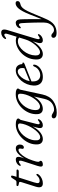

<svg xmlns="http://www.w3.org/2000/svg" viewBox="1150 -1908 1009 3350"><g transform="rotate(-90 1655.0 -233.5)"><path d="M143 -406 99 -415.5Q83 -420.5 83 -433.5Q83 -451 106.5 -451H153Q171.5 -451 183 -466L226 -532Q235.5 -546 250 -546Q266 -546 266 -529.5Q266 -519 258.5 -495.5L244 -450H355Q372 -450 372 -436Q372 -424 361.8 -417.5Q351.5 -411 334 -411H232L147.5 -144.5Q129 -85 137.2 -65.8Q145.5 -46.5 174 -46.5Q199.5 -46.5 221.2 -57.2Q243 -68 266 -93.5Q276 -103.5 284 -103.5Q295.5 -103.5 295 -91Q294.5 -72 271 -48.5Q247.5 -25 210.2 -8Q173 9 131 9Q80 9 67 -24.5Q54 -58 73.5 -118L149 -357Q156.5 -382 155.8 -392.2Q155 -402.5 143 -406Z M442.5 -377Q429 -382 439 -401Q452.5 -427.5 482.2 -445.2Q512 -463 545 -463Q593 -463 593 -418Q593 -397.5 584.8 -369.8Q576.5 -342 565.5 -313Q601 -379 647 -420.8Q693 -462.5 740 -462.5Q773.5 -462.5 790.5 -443Q807.5 -423.5 807.5 -392Q807 -359 792.8 -340.5Q778.5 -322 757.5 -322Q745 -322 738.8 -329Q732.5 -336 732.5 -346.5Q732.5 -355 735.2 -364.2Q738 -373.5 738 -385.5Q738 -399 732.2 -407.5Q726.5 -416 713 -416Q686.5 -416 652.8 -385Q619 -354 585.8 -298Q552.5 -242 528.5 -166.5Q516.5 -129.5 511.2 -108.5Q506 -87.5 506 -72Q506 -57 515 -47.8Q524 -38.5 524 -27Q524 -12 505.5 -1.5Q487 9 458.5 9Q429.5 9 424.2 -13.8Q419 -36.5 436 -87.5L514.5 -329.5Q528.5 -372 526.2 -390.2Q524 -408.5 507 -408.5Q489.5 -408.5 465.5 -387Q450 -373.5 442.5 -377Z M1168 -105.5Q1160 -73.5 1163 -59.8Q1166 -46 1180.5 -46Q1197 -46 1222 -68Q1237 -81 1245 -77Q1255.5 -71 1245.5 -51Q1232 -25.5 1203.5 -8.2Q1175 9 1143 9Q1094.5 9 1094.5 -40Q1094.5 -51.5 1097 -66.2Q1099.5 -81 1106 -105Q1112.5 -129 1124.5 -169.5Q1077 -81.5 1019.2 -36.2Q961.5 9 903 9Q858 9 831.8 -21Q805.5 -51 810 -119.5Q813 -185 843 -246.5Q873 -308 922 -356.8Q971 -405.5 1031.8 -434.2Q1092.5 -463 1157.5 -463Q1209.5 -463 1236 -451Q1262.5 -439 1262 -419.5Q1261 -405 1250.5 -396Q1240 -387 1236.5 -373ZM881.5 -129Q878 -77.5 893 -57.2Q908 -37 936 -37Q963 -37 993.8 -58.8Q1024.5 -80.5 1055 -117.5Q1085.5 -154.5 1111.2 -200Q1137 -245.5 1154.2 -293.5Q1171.5 -341.5 1175.5 -385Q1179 -424.5 1137 -424.5Q1093.5 -424.5 1049.8 -399.5Q1006 -374.5 969 -332Q932 -289.5 908.2 -236.8Q884.5 -184 881.5 -129Z M1681 3Q1653.5 128.5 1567.2 190Q1481 251.5 1362.5 251.5Q1312.5 251.5 1288.5 237Q1264.5 222.5 1264.5 199Q1264.5 183 1275.5 173.2Q1286.5 163.5 1304.5 163.5Q1322 163.5 1339.2 173.8Q1356.5 184 1375.5 194.5Q1394.5 205 1416.5 205Q1478.5 205 1531.2 164.8Q1584 124.5 1605 33.5L1646 -146.5Q1603.5 -73 1547 -32.2Q1490.5 8.5 1429.5 8.5Q1384.5 8.5 1359.2 -22.2Q1334 -53 1337.5 -117.5Q1340 -184 1368.8 -246Q1397.5 -308 1445.8 -357.2Q1494 -406.5 1555.5 -435.2Q1617 -464 1685.5 -464Q1736.5 -464 1761.2 -453Q1786 -442 1784.5 -425.5Q1783.5 -410.5 1775.2 -402.8Q1767 -395 1763.5 -379ZM1409.5 -133Q1407 -82 1424.2 -61.2Q1441.5 -40.5 1470 -40.5Q1499.5 -40.5 1530.5 -62Q1561.5 -83.5 1590.2 -119.2Q1619 -155 1642.2 -199.5Q1665.5 -244 1679.5 -291Q1693.5 -338 1694.5 -380.5Q1696.5 -425.5 1658 -425.5Q1616.5 -425.5 1573.8 -401.2Q1531 -377 1494.5 -335.5Q1458 -294 1435 -241.5Q1412 -189 1409.5 -133Z M2202 -140Q2199 -105 2171.8 -70.8Q2144.5 -36.5 2096.5 -13.8Q2048.5 9 1983.5 9Q1909.5 9 1871.8 -34Q1834 -77 1836.5 -151Q1839 -211.5 1861.5 -267.5Q1884 -323.5 1921.5 -367.5Q1959 -411.5 2005.8 -437.2Q2052.5 -463 2102.5 -463Q2153.5 -463 2180.5 -432.8Q2207.5 -402.5 2210 -359Q2211 -345.5 2223 -347Q2238.5 -349.5 2238.5 -334.5Q2238.5 -319 2212 -309.5Q2184.5 -298.5 2143.5 -282.5Q2102.5 -266.5 2057.8 -248.8Q2013 -231 1973.5 -215.2Q1934 -199.5 1909.5 -189.5Q1909 -184.5 1908.5 -179Q1906 -106.5 1935.5 -71.5Q1965 -36.5 2015.5 -36.5Q2063.5 -36.5 2107 -64.5Q2150.5 -92.5 2170 -145.5Q2179 -161 2189.5 -161Q2204 -161 2202 -140ZM2082 -428.5Q2050 -428.5 2015 -400Q1980 -371.5 1952 -324.2Q1924 -277 1913.5 -221Q1941 -232 1981.5 -248.8Q2022 -265.5 2064.5 -282.8Q2107 -300 2140 -314Q2143 -328.5 2143 -351.5Q2143 -385.5 2126.2 -407Q2109.5 -428.5 2082 -428.5Z M2805 -609.5 2662 -139.5Q2644 -81 2646 -63.5Q2648 -46 2663.5 -46Q2680 -46 2705 -67.5Q2721 -80.5 2728.5 -76.5Q2740 -69.5 2729 -50Q2714.5 -25 2686 -8Q2657.5 9 2627.5 9Q2577 9 2577 -40Q2577 -57 2584 -83.5Q2591 -110 2609 -166.5Q2557.5 -79 2498.8 -35Q2440 9 2386.5 9Q2340.5 9 2313.8 -22.5Q2287 -54 2292.5 -125Q2295.5 -194 2324.5 -255Q2353.5 -316 2400.8 -362.8Q2448 -409.5 2506 -436Q2564 -462.5 2625 -462.5Q2662.5 -462.5 2688.5 -448.5L2733 -592.5Q2745.5 -633 2741.8 -648.2Q2738 -663.5 2721.5 -663.5Q2713 -663.5 2703 -658.8Q2693 -654 2679 -641.5Q2662 -628.5 2654.5 -632.5Q2642.5 -639 2654.5 -659Q2669.5 -685 2699.2 -701.2Q2729 -717.5 2760.5 -717.5Q2837.5 -717.5 2805 -609.5ZM2362 -121.5Q2360.5 -78.5 2377 -59.2Q2393.5 -40 2420.5 -40Q2446 -40 2478 -61.8Q2510 -83.5 2542 -120.2Q2574 -157 2600.5 -202.5Q2627 -248 2641.5 -296L2674.5 -403Q2653 -426.5 2610 -426.5Q2565.5 -426.5 2522.2 -400.8Q2479 -375 2443 -331Q2407 -287 2385.2 -232.8Q2363.5 -178.5 2362 -121.5Z M3082 -231Q3132 -354 3177.5 -410Q3223 -466 3272.5 -466Q3310.5 -466 3310.5 -431Q3310.5 -396 3263.5 -384Q3236.5 -379 3212.8 -363Q3189 -347 3163 -305.8Q3137 -264.5 3103 -184.5L3005 48.5Q2959.5 160 2899.2 204.5Q2839 249 2754 249Q2713.5 249 2691.8 233.8Q2670 218.5 2670 195Q2670 178.5 2680.2 168Q2690.5 157.5 2708 157.5Q2724.5 157.5 2738 169Q2751.5 180.5 2767 192Q2782.5 203.5 2805 203.5Q2839.5 203.5 2869 181.2Q2898.5 159 2917 119Q2935.5 79 2936.5 25Q2937 -6.5 2936.5 -55.5Q2936 -104.5 2934.5 -160Q2933 -215.5 2930.8 -267.2Q2928.5 -319 2926 -355.5Q2923.5 -408.5 2898 -408.5Q2882 -408.5 2867 -388.5Q2855.5 -373.5 2844.5 -376.5Q2831 -380.5 2838.5 -401.5Q2848 -428 2873.8 -446Q2899.5 -464 2932.5 -464Q2957 -464 2973 -444.2Q2989 -424.5 2991.5 -383.5Q2993 -363 2994 -321.8Q2995 -280.5 2995.5 -227.5Q2996 -174.5 2996 -118.2Q2996 -62 2996 -12.5Z"/></g></svg>

Font: Fraunces 9pt Soft Light
Style: Italic
Weight: 300
Italic angle: -16°
Version: Version 1.000;[0bf87f6ff]